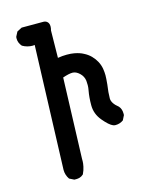

<svg xmlns="http://www.w3.org/2000/svg" viewBox="-116 -836 732 923"><g transform="rotate(-15 250.0 -374.5)"><path d="M99.6 -46.9 121.1 -663.1Q116.2 -662.1 111.3 -662.1Q84 -662.1 60.5 -675.8Q44.9 -693.4 44.9 -714.8Q44.9 -722.7 45.9 -724.6L57.6 -747.1L82 -759.8H185.5Q187.5 -759.8 190.4 -759.8Q202.1 -759.8 210 -752Q217.8 -744.1 217.8 -729.5Q217.8 -720.7 214.8 -710L212.9 -574.2Q236.3 -578.1 257.8 -578.1Q279.3 -578.1 294.4 -575.2Q309.6 -572.3 319.8 -568.8Q330.1 -565.4 338.9 -560.5Q358.4 -550.8 373 -536.1Q402.3 -505.9 409.2 -467.8Q412.1 -449.2 412.1 -434.6Q412.1 -419.9 409.2 -389.6Q403.3 -349.6 403.3 -321.3Q403.3 -296.9 435.5 -271.5Q448.2 -256.8 448.2 -235.4Q448.2 -232.4 448.2 -226.6L436.5 -203.1Q418.9 -190.4 397.5 -190.4Q390.6 -190.4 385.7 -192.4Q366.2 -200.2 337.4 -234.9Q308.6 -269.5 308.6 -312.5Q308.6 -352.5 314.5 -383.8Q317.4 -398.4 317.4 -410.6Q317.4 -422.9 316.4 -432.6Q313.5 -455.1 296.4 -471.2Q279.3 -487.3 261.7 -487.3Q244.1 -487.3 212.9 -476.6L199.2 -77.1Q199.2 -73.2 199.2 -63.5Q199.2 -53.7 195.8 -37.1Q192.4 -20.5 183.6 -2Q173.8 6.8 164.6 9.3Q155.3 11.7 149.4 11.7Q143.6 11.7 137.7 11.7L114.3 0Q99.6 -21.5 99.6 -46.9Z"/></g></svg>

Font: JasonHandwriting2
Style: SemiBold
Weight: 600
Version: Version 1.04.7